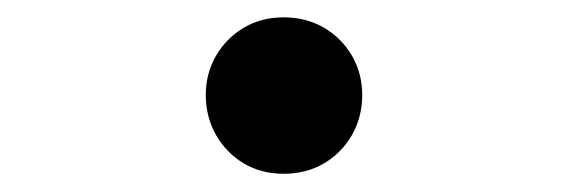

<svg xmlns="http://www.w3.org/2000/svg" viewBox="-20 -184 640 216"><path d="M211.5 -77Q211.5 -101.5 223 -121.2Q234.5 -141 254.2 -152.8Q274 -164.5 299 -164.5Q324.5 -164.5 344.5 -152.8Q364.5 -141 376 -121.2Q387.5 -101.5 387.5 -77Q387.5 -52.5 376 -32.2Q364.5 -12 344.5 -0.2Q324.5 11.5 299 11.5Q274 11.5 254.2 -0.2Q234.5 -12 223 -32.2Q211.5 -52.5 211.5 -77Z"/></svg>

Font: Fast_Mono
Style: Regular
Weight: 400
Monospace: yes
Designer: Carrois Corporate, Edenspiekermann AG, Nikita Prokopov
Foundry: Carrois Corporate, Edenspiekermann AG, Nikita Prokopov
Version: Version 5.002